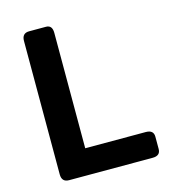

<svg xmlns="http://www.w3.org/2000/svg" viewBox="-105 -786 778 872"><g transform="rotate(-15 283.5 -350.0)"><path d="M112.3 0Q78.1 0 78.1 -36.6V-663.6Q78.1 -700.2 112.3 -700.2H191.4Q220.7 -700.2 220.7 -663.6V-121.1H505.4Q542 -121.1 542 -89.4V-31.7Q542 0 505.4 0Z"/></g></svg>

Font: Istok
Style: Bold
Weight: 700
Designer: Andrey V. Panov
Foundry: Andrey V. Panov
Version: Version 1.0.1